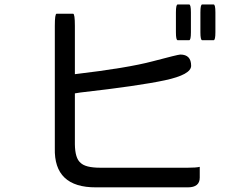

<svg xmlns="http://www.w3.org/2000/svg" viewBox="-20 -804 1040 850"><path d="M311.5 -475.6Q543.9 -502.9 656.2 -532.7Q768.6 -562.5 778.3 -562.5Q826.2 -562.5 826.2 -512.7Q826.2 -473.6 710.4 -448.7Q594.7 -423.8 335.9 -394.5L311.5 -390.6V-165Q312.5 -103.5 335.9 -84Q357.4 -61.5 423.8 -61.5H811.5Q848.6 -61.5 864.3 -65.4Q864.3 -61.5 864.3 -17.6Q864.3 25.4 811.5 25.4H405.3Q217.8 26.4 222.7 -148.4V-689.5Q222.7 -743.2 230.5 -743.2H303.7Q311.5 -743.2 311.5 -689.5V-475.6ZM867.2 -749Q867.2 -784.2 875 -784.2H925.8Q933.6 -784.2 933.6 -749V-661.1Q933.6 -626 925.8 -626H875Q867.2 -626 867.2 -661.1V-749ZM758.8 -749Q758.8 -784.2 766.6 -784.2H817.4Q825.2 -784.2 825.2 -749V-661.1Q825.2 -626 817.4 -626H766.6Q758.8 -626 758.8 -661.1V-749Z"/></svg>

Font: YuPearl-Regular
Style: Regular
Weight: 400
Designer: Max Yao
Foundry: Max-Everyday
Version: Version 1.011; ttfautohint (v1.8.3)